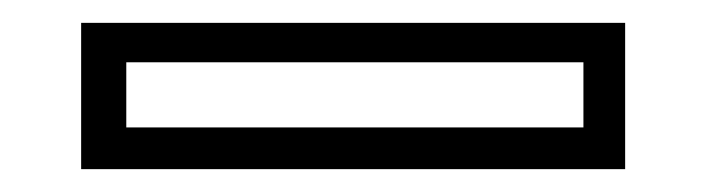

<svg xmlns="http://www.w3.org/2000/svg" viewBox="-20 -20 618 168"><path d="M51 128V0H527V128ZM90.5 91.5H490.5V34.5H90.5Z"/></svg>

Font: Tourney Condensed
Style: Regular
Weight: 400
Width: 3
Designer: Tyler Finck
Foundry: Etcetera Type Co
Version: Version 1.010; ttfautohint (v1.8.3)